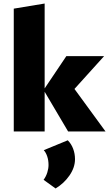

<svg xmlns="http://www.w3.org/2000/svg" viewBox="-20 -745 624 1088"><path d="M366 0 233 -225V0H58V-696L233 -725V-244L356 -427H570L402 -241L578 0ZM227 274Q241 255 248 232.5Q255 210 255 190Q255 163 247.5 141Q240 119 228 106L364 50Q384 70 394.5 98Q405 126 405 157Q405 204 374 249Q343 294 295 323Z"/></svg>

Font: Ysabeau Heavy
Style: Regular
Weight: 800
Designer: Christian Thalmann (Catharsis Fonts)
Version: Version 0.003